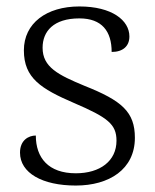

<svg xmlns="http://www.w3.org/2000/svg" viewBox="-20 -565 481 595"><path d="M215 10C318 10 398 -40 398 -138C398 -218 358 -253 242 -299C160 -333 112 -357 112 -417C112 -468 146 -508 226 -508C296 -508 326 -468 326 -404C361 -404 381 -422 381 -452C381 -502 327 -545 226 -545C124 -545 54 -493 54 -409C54 -323 107 -290 209 -246C314 -201 341 -180 341 -129C341 -66 290 -28 215 -28C130 -28 91 -76 91 -145C69 -145 42 -131 42 -92C42 -29 111 10 215 10Z"/></svg>

Font: Noto Serif Light
Style: Regular
Weight: 300
Designer: Monotype Design Team
Foundry: Monotype Imaging Inc.
Version: Version 2.013